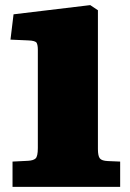

<svg xmlns="http://www.w3.org/2000/svg" viewBox="-20 -731 509 751"><path d="M29 0V-99L89 -102Q110 -103 119 -111Q128 -119 128 -152V-537Q128 -554 123.5 -563Q119 -572 90 -573L21 -576L33 -675L333 -711L363 -691V-148Q363 -121 370.5 -111.5Q378 -102 402 -101L450 -99V0Z"/></svg>

Font: Literata Variable Black
Style: Regular
Weight: 900
Designer: Latin by Veronika Burian and Jose Scaglione. Greek by Irene Vlachou. Cyrillic by Vera Evstafieva.
Foundry: TypeTogether
Version: Version 3.021